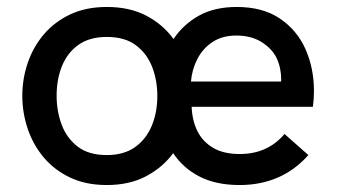

<svg xmlns="http://www.w3.org/2000/svg" viewBox="-20 -522 966 551"><path d="M667.5 9Q599.5 9 552.2 -15.5Q505 -40 477 -82.5Q447 -41.5 399.2 -16.2Q351.5 9 286.5 9Q226.5 9 181.2 -12.5Q136 -34 105.5 -70.2Q75 -106.5 59.5 -152.5Q44 -198.5 44 -247Q44 -295.5 59.5 -341.2Q75 -387 105.5 -423Q136 -459 181.2 -480.5Q226.5 -502 286.5 -502Q352.5 -502 400.2 -476.8Q448 -451.5 478 -410Q506 -452 550.8 -477Q595.5 -502 659.5 -502Q734 -502 783.2 -468.8Q832.5 -435.5 856.8 -380.8Q881 -326 881 -260.5Q881 -239.5 878 -215.5H530Q531.5 -176 546.5 -145.8Q561.5 -115.5 591.5 -97.8Q621.5 -80 668 -80Q748 -80 796.5 -137.5L865 -77Q788.5 9 667.5 9ZM786.5 -288 787 -293Q787 -327 774.2 -354.5Q761.5 -382 729.5 -402Q700 -420 658 -420Q618 -420 590 -401.5Q562 -383 546.5 -353Q531 -323 528 -288ZM286.5 -77Q335.5 -77 367.5 -99.8Q399.5 -122.5 415.5 -161Q431.5 -199.5 431.5 -247Q431.5 -291 416.8 -329.5Q402 -368 370.2 -392Q338.5 -416 286.5 -416Q237.5 -416 205.8 -393.8Q174 -371.5 158.2 -333.2Q142.5 -295 142.5 -247Q142.5 -203 157 -164.2Q171.5 -125.5 203 -101.2Q234.5 -77 286.5 -77Z"/></svg>

Font: Acari Sans Neue SemiBold
Style: Regular
Weight: 600
Designer: Alfredo Marco Pradil (font), Cristiano Sobral (main changes)
Foundry: Hanken Design Co. (font), Cristiano Sobral (main changes)
Version: Version 2.459;March 19, 2022;FontCreator 14.0.0.2808 64-bit;